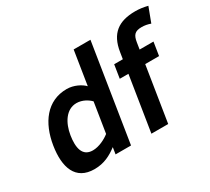

<svg xmlns="http://www.w3.org/2000/svg" viewBox="-145 -987 1364 1248"><g transform="rotate(-30 537.5 -363.5)"><path d="M343.5 -527C194.8 -527 109.8 -408.8 84.9 -252C60.9 -100.6 99.1 15 241.6 15C315.1 15 367 -13.8 414.9 -50L407 0H523L638.1 -727H512.1L472.1 -474C447.3 -500.6 396.4 -527 343.5 -527ZM293.2 -96C213.9 -96 201.7 -168.6 215.2 -254C228.7 -339.1 274.7 -416 352.9 -416C396.7 -416 435.1 -391.5 455.6 -370L420.1 -146C390.4 -122.3 339.7 -96 293.2 -96Z M765 -562 757.1 -512H692.1L676.3 -412H741.3L676 0H802L867.3 -412H971.3L987.1 -512H883.1L891 -562C899.1 -613.2 916.6 -632 967.1 -632C989.1 -632 1011.1 -628 1033.2 -620L1074.6 -730C1042.6 -738 1011.9 -742 982.5 -742C855.8 -742 785.1 -688.9 765 -562Z"/></g></svg>

Font: Fog Sans
Style: It
Weight: 700
Foundry: Intel Corporation
Version: Version 1.00